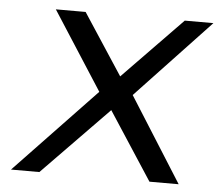

<svg xmlns="http://www.w3.org/2000/svg" viewBox="-46 -631 778 681"><g transform="rotate(5 343.5 -290.0)"><path d="M17 0H118L353 -241L510 0H614L424 -301L687 -580H585L374 -363L232 -580H126L305 -302Z"/></g></svg>

Font: Charger Pro
Style: BdExtObl
Weight: 700
Designer: Jasper
Foundry: Cannot Into Space Fonts
Version: Version 1.09